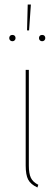

<svg xmlns="http://www.w3.org/2000/svg" viewBox="-20 -828 248 852"><path d="M108 -93Q108 -58 117 -39Q126 -20 150 -8L146 4Q116 -10 105 -31Q94 -52 94 -93V-518H108ZM117 -808 109 -693H100L103 -808ZM49 -659Q49 -653 45 -649Q41 -645 35 -645Q29 -645 25 -649Q21 -653 21 -659Q21 -665 24.5 -669Q28 -673 35 -673Q42 -673 45.5 -669Q49 -665 49 -659ZM181 -659Q181 -653 177 -649Q173 -645 167 -645Q161 -645 157 -649Q153 -653 153 -659Q153 -665 156.5 -669Q160 -673 167 -673Q174 -673 177.5 -669Q181 -665 181 -659Z"/></svg>

Font: Fira Sans Compressed Hair
Style: Regular
Weight: 100
Width: 1
Designer: bBox Type GmbH & Carrois Corporate GbR & Edenspiekermann AG
Foundry: bBox Type GmbH & Carrois Corporate GbR & Edenspiekermann AG
Version: Version 4.301